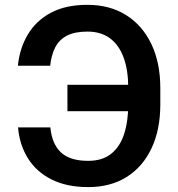

<svg xmlns="http://www.w3.org/2000/svg" viewBox="-20 -757 730 787"><path d="M54 -234.7H186.4Q192.8 -167.3 229.6 -132.5Q266.3 -97.7 341.6 -97.7Q399.9 -97.7 436.1 -127Q472.3 -156.2 489 -208.5Q505.7 -260.7 505.7 -329.9V-396Q505.7 -468.8 486.9 -520.6Q468 -572.4 430.8 -600Q393.5 -627.5 338.4 -627.5Q286.2 -627.5 254.3 -610.8Q222.3 -594.1 206.3 -562.7Q190.3 -531.2 185.7 -487.6H53.3Q60.4 -558.6 93.8 -615.1Q127.1 -671.5 187.9 -704.4Q248.6 -737.2 338.4 -737.2Q429.7 -737.2 496.6 -695.3Q563.6 -653.4 600.3 -576.7Q637.1 -500 637.1 -396.3V-328.8Q637.1 -225.1 601 -149Q565 -72.8 498.9 -31.4Q432.9 9.9 341.6 9.9Q253.2 9.9 191.1 -21.5Q128.9 -52.9 94.5 -108.1Q60 -163.4 54 -234.7ZM256.4 -409.4H565V-301.1H256.4Z"/></svg>

Font: DeltaSans SemiBold
Style: Regular
Weight: 600
Designer: Rasmus Andersson
Foundry: rsms
Version: Version 3.012